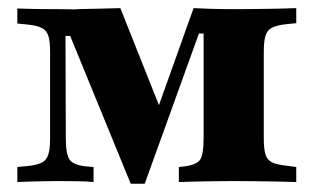

<svg xmlns="http://www.w3.org/2000/svg" viewBox="-20 -439 756 463"><path d="M138.7 -105.6Q138.7 -67.7 147.6 -54.4Q156.5 -41.1 186.3 -37.9L205.6 -36.3V0Q191.1 -1.6 166.1 -2Q141.1 -2.4 120.2 -2.4Q105.6 -2.4 87.1 -2Q68.5 -1.6 51.2 -1.2Q33.9 -0.8 21.8 0V-36.3L46.8 -38.7Q69.4 -41.1 80.6 -46.8Q91.9 -52.4 96.4 -66.1Q100.8 -79.8 100.8 -105.6V-312.9Q100.8 -338.7 96.8 -352Q92.7 -365.3 81 -371.4Q69.4 -377.4 46.8 -379.8L21.8 -382.3V-418.5Q40.3 -417.7 66.1 -417.3Q91.9 -416.9 119.8 -416.9Q147.6 -416.9 171 -416.1L160.5 -416.9Q191.9 -417.7 219.8 -418.1Q247.6 -418.5 270.2 -419.4L375.8 -154L337.1 -112.1L446.8 -419.4Q463.7 -418.5 489.5 -417.7Q515.3 -416.9 546 -416.9Q570.2 -416.9 597.6 -417.3Q625 -417.7 650.8 -418.1Q676.6 -418.5 694.4 -419.4V-383.1L669.4 -380.6Q647.6 -378.2 635.9 -372.2Q624.2 -366.1 620.2 -352.8Q616.1 -339.5 616.1 -313.7V-105.6Q616.1 -79.8 620.2 -66.5Q624.2 -53.2 635.9 -47.6Q647.6 -41.9 670.2 -39.5L694.4 -36.3V0Q676.6 -0.8 650.8 -1.2Q625 -1.6 597.6 -2Q570.2 -2.4 546 -2.4H543.5H541.9Q521 -2.4 497.2 -2Q473.4 -1.6 450.8 -1.2Q428.2 -0.8 411.3 0V-36.3L425.8 -37.9Q454.8 -41.9 462.9 -54.4Q471 -66.9 471 -105.6V-358.1H459.7L329 4H295.2L149.2 -352.4H137.9Z"/></svg>

Font: Playfair 9pt Black
Style: Regular
Weight: 900
Designer: Claus Eggers Sørensen
Foundry: Claus Eggers Sørensen
Version: Version 2.203